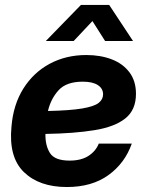

<svg xmlns="http://www.w3.org/2000/svg" viewBox="-20 -752 599 784"><path d="M252.9 11.7Q140.6 11.7 77.6 -49.3Q14.6 -110.4 26.9 -235.4Q34.2 -324.7 75.4 -390.4Q116.7 -456.1 183.1 -491.7Q249.5 -527.3 332.5 -527.3Q390.1 -527.3 436 -509.8Q481.9 -492.2 508.5 -456.8Q535.2 -421.4 535.2 -368.7Q535.2 -303.2 491.9 -268.6Q448.7 -233.9 366 -220.5Q283.2 -207 165.5 -205.1Q164.6 -157.7 184.1 -127Q203.6 -96.2 264.2 -96.2Q311.5 -96.2 341.3 -115.5Q371.1 -134.8 383.3 -165.5H518.1Q490.2 -85.9 422.9 -37.1Q355.5 11.7 252.9 11.7ZM175.8 -298.8Q267.1 -300.8 315.9 -309.1Q364.7 -317.4 382.8 -331.8Q400.9 -346.2 400.9 -366.7Q400.9 -390.6 379.6 -404.5Q358.4 -418.5 317.9 -418.5Q251 -418.5 219.2 -383.5Q187.5 -348.6 175.8 -298.8ZM280.8 -584.5H167.5V-585L310.5 -731.9H425.8L522.9 -585V-584.5H409.2L357.4 -666Z"/></svg>

Font: Inter Display
Style: Bold Italic
Weight: 700
Italic angle: -9.39999°
Designer: Rasmus Andersson
Foundry: rsms
Version: Version 4.000;git-a52131595